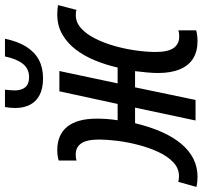

<svg xmlns="http://www.w3.org/2000/svg" viewBox="-87 -751 800 758"><g transform="rotate(-90 313.0 -372.0)"><path d="M-5.9 7.8Q-16.1 7.8 -26.1 6.8Q-36.1 5.9 -45.9 3.4L-25.9 -68.4Q-22 -66.9 -16.8 -66.2Q-11.7 -65.4 -3.4 -65.4Q27.3 -65.4 51 -87.6Q74.7 -109.9 91.8 -146.5Q108.9 -183.1 119.9 -225.6Q130.9 -268.1 136 -308.8Q141.1 -349.6 141.1 -379.9Q141.1 -429.2 126 -451.2Q110.8 -473.1 81.5 -473.1Q76.2 -473.1 70.1 -472.4Q64 -471.7 58.1 -469.7V-540Q66.4 -543 77.1 -544.4Q87.9 -545.9 99.6 -545.9Q159.7 -545.9 191.7 -506.6Q223.6 -467.3 223.6 -389.6Q223.6 -371.1 222.2 -350.3Q220.7 -329.6 217.3 -307.6H281.7L331.5 -537.6H411.6L362.8 -307.6H425.3Q436 -354.5 453.6 -397.2Q471.2 -439.9 496.8 -473.4Q522.5 -506.8 556.9 -526.4Q591.3 -545.9 635.3 -545.9Q644.5 -545.9 653.8 -545.2Q663.1 -544.4 671.9 -542.5L652.8 -469.7Q648.9 -471.7 644.5 -472.2Q640.1 -472.7 632.3 -472.7Q603.5 -472.7 580.3 -451.7Q557.1 -430.7 539.6 -395.8Q522 -360.8 510.3 -319.1Q498.5 -277.3 492.7 -234.9Q486.8 -192.4 486.8 -157.2Q486.8 -109.4 502.2 -86.9Q517.6 -64.5 547.9 -64.5Q554.2 -64.5 560.3 -65.2Q566.4 -65.9 572.3 -67.9V2.4Q563.5 4.9 552.5 6.3Q541.5 7.8 530.3 7.8Q489.3 7.8 461.2 -9.5Q433.1 -26.9 418.5 -61.8Q403.8 -96.7 403.8 -147.9Q403.8 -168.5 406 -191.4Q408.2 -214.4 411.1 -238.8H347.2L297.4 0H216.3L267.1 -238.8H205.6Q191.4 -179.7 171.1 -134Q150.9 -88.4 124.3 -56.6Q97.7 -24.9 65.2 -8.5Q32.7 7.8 -5.9 7.8ZM382.8 -602.1Q343.3 -602.1 317.1 -615.5Q291 -628.9 278.3 -653.8Q265.6 -678.7 265.6 -712.4Q265.6 -720.7 266.6 -731.7Q267.6 -742.7 269.5 -752.4H337.9Q337.4 -743.7 336.2 -733.9Q335 -724.1 335 -714.8Q335 -687 347.7 -672.1Q360.4 -657.2 387.2 -657.2Q420.4 -657.2 439.9 -681.6Q459.5 -706.1 469.2 -752.4H539.1Q528.3 -700.7 507.1 -667.5Q485.8 -634.3 455.1 -618.2Q424.3 -602.1 382.8 -602.1Z"/></g></svg>

Font: Open Sans Condensed Medium
Style: Italic
Weight: 500
Width: 3
Italic angle: -12°
Designer: Monotype Design Team
Foundry: Monotype Imaging Inc.
Version: Version 3.000